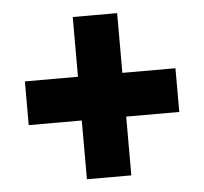

<svg xmlns="http://www.w3.org/2000/svg" viewBox="-42 -641 610 573"><g transform="rotate(-5 263.0 -354.0)"><path d="M329 -418V-597H196V-418H37V-287H196V-111H329V-287H488V-418Z"/></g></svg>

Font: Noto Sans Arabic UI Cn Bk
Style: Regular
Weight: 900
Width: 3
Designer: Monotype Design Team, Nadine Chahine and Nizar Qandah
Foundry: Monotype Imaging Inc.
Version: Version 2.010